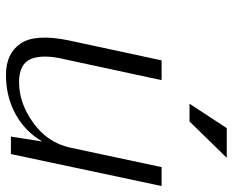

<svg xmlns="http://www.w3.org/2000/svg" viewBox="-90 -692 799 660"><g transform="rotate(90 310.0 -362.5)"><path d="M256 -518 185 -188Q166 -111 183 -69.5Q200 -28 263 -28Q335 -28 403 -77Q471 -126 488 -204L555 -518H620L510 0H450L467 -108Q432 -48 372 -15.5Q312 17 238 17Q164 17 130 -33.5Q96 -84 119 -197L188 -518ZM421 -742H523L398 -614H337Z"/></g></svg>

Font: Afta sans
Style: Italic
Weight: 400
Italic angle: -12°
Designer: par.qink
Foundry: Oriol Esparraguera Font
Version: Version 1.000